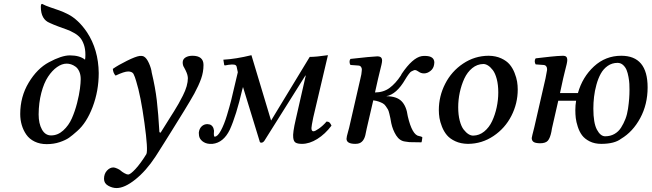

<svg xmlns="http://www.w3.org/2000/svg" viewBox="-20 -723 3319 978"><path d="M391.1 -319.8Q391.1 -342.3 383.8 -358.6Q376.5 -375 365 -383.3Q353.5 -391.6 342 -395.3Q330.6 -398.9 319.8 -398.9Q295.4 -398.9 270.5 -381.3Q245.6 -363.8 224.6 -332Q203.6 -300.3 190.4 -249.8Q177.2 -199.2 176.8 -140.1Q176.8 -93.8 193.6 -63.5Q210.4 -33.2 240.2 -33.2Q274.4 -33.2 302.2 -58.6Q330.1 -84 345.9 -119.9Q361.8 -155.8 372.6 -198Q383.3 -240.2 387.2 -271Q391.1 -301.8 391.1 -319.8ZM335.9 -440.9Q386.2 -440.9 413.1 -418.9Q415 -427.7 415 -443.8Q415 -473.6 407.2 -495.8Q399.4 -518.1 387.9 -531.2Q376.5 -544.4 356.9 -555.4Q337.4 -566.4 320.3 -572.5Q303.2 -578.6 277.3 -588.1Q251.5 -597.7 233.9 -606Q188 -624 188 -688Q188 -703.1 193.8 -703.1H194.8Q211.9 -693.8 236.8 -685.5Q261.7 -677.2 282.7 -669.7Q303.7 -662.1 327.6 -649.9Q351.6 -637.7 376 -615Q400.4 -592.3 422.9 -559.1Q481.4 -470.7 482.9 -351.1Q482.9 -259.8 451.9 -178.2Q420.9 -96.7 373 -55.2Q349.1 -33.7 331.8 -21.5Q314.5 -9.3 284.2 1Q253.9 11.2 217.8 11.2Q183.1 11.2 156.2 -2Q129.4 -15.1 114 -37.4Q98.6 -59.6 90.8 -86.2Q83 -112.8 83 -142.1Q83 -230.5 126.2 -302.2Q169.4 -374 229 -405.8Q293.9 -440.9 335.9 -440.9Z M659.7 -347.2Q651.9 -358.9 632.8 -358.9Q612.8 -358.9 568.8 -337.9Q556.6 -350.1 554.7 -372.1Q582.5 -391.6 626.5 -413.3Q670.4 -435.1 690.9 -438Q703.6 -439.5 712.9 -435.1Q727.1 -427.2 738.8 -400.9Q750.5 -374.5 752.9 -353Q771 -277.8 778.8 -210.9Q786.6 -144 792 -49.8L797.9 -46.9Q807.1 -61.5 823 -86.9Q838.9 -112.3 851.1 -131.8Q863.3 -151.4 865.7 -154.8Q880.9 -179.2 889.6 -194.8Q898.4 -210.4 911.4 -235.8Q924.3 -261.2 930.7 -283.7Q937 -306.2 937 -325.2Q937 -331.1 936 -334Q934.1 -349.6 918 -378.9Q910.6 -389.6 910.6 -404.8Q910.6 -421.4 924.8 -430.2Q939 -439 960 -439Q1016.6 -439 1016.6 -392.1Q1016.6 -356 1004.4 -321.8Q992.2 -287.6 969.7 -246.1Q949.2 -209.5 918 -158.7Q886.7 -107.9 856 -58.6Q825.2 -9.3 816.9 3.9L780.8 61Q773.9 72.8 771 76.2Q724.1 147.5 669.4 191.2Q614.7 234.9 573.7 234.9Q552.2 234.9 531 222.9Q509.8 210.9 509.8 188Q509.8 162.6 524.7 146.2Q539.6 129.9 557.6 129.9Q564.5 129.9 577.1 135.5Q589.8 141.1 594.7 146Q600.1 151.4 612.8 158.7Q625.5 166 632.8 166Q644 166 670.2 137.7Q696.3 109.4 725.6 62Q734.9 42.5 715.8 -96.7Q696.8 -235.8 673.8 -309.1Q667.5 -332 659.7 -347.2Z M1073.7 -26.9Q1088.4 -26.9 1105.2 -58.1Q1122.1 -89.4 1136 -135.7Q1149.9 -182.1 1157.5 -211.9Q1165 -241.7 1169.4 -262.2Q1170.4 -267.1 1191.4 -355L1185.5 -382.8Q1183.6 -392.1 1172.6 -393.8Q1161.6 -395.5 1147.5 -393.1H1145.5L1128.4 -390.1Q1121.6 -388.7 1121.6 -395L1117.7 -418.9Q1181.2 -422.4 1260.7 -441.9L1360.8 -108.9L1557.6 -433.1Q1589.8 -433.1 1650.4 -441.9L1575.7 -125Q1566.4 -79.6 1566.4 -70.8Q1566.4 -54.2 1576.7 -54.2Q1585 -54.2 1605 -68.4Q1625 -82.5 1643.6 -104Q1653.8 -103.5 1658.9 -98.4Q1664.1 -93.3 1668.5 -83Q1636.2 -40 1596.2 -15.1Q1556.2 9.8 1518.6 9.8Q1496.6 9.8 1486.1 3.7Q1475.6 -2.4 1473.6 -22Q1470.2 -44.9 1486.8 -116.2L1537.6 -338.9L1534.7 -336.9L1326.7 -5.9Q1319.8 3.9 1310.5 3.9Q1303.2 3.9 1301.8 -5.9L1217.8 -279.8L1213.9 -266.1Q1183.6 -135.3 1150.4 -62Q1118.2 3.9 1062.5 9.8H1046.9Q1025.9 8.3 1010.7 -3.9Q995.6 -16.1 993.7 -33.2Q992.7 -37.1 992.7 -46.9Q994.6 -66.9 1006.8 -78.9Q1019 -90.8 1036.6 -90.8Q1037.6 -90.8 1039.6 -90.3Q1041.5 -89.8 1042.5 -89.8Q1052.7 -89.4 1060.1 -81.5Q1067.4 -73.7 1068.8 -63Q1071.3 -55.7 1069.8 -51.8Q1067.9 -26.9 1073.7 -26.9Z M2140.1 -349.1Q2124.5 -349.1 2113.3 -357.4Q2102.1 -365.7 2093.3 -366.2Q2089.8 -366.2 2083 -362.8Q2078.6 -361.3 2074.5 -358.6Q2070.3 -356 2066.2 -350.6Q2062 -345.2 2059.3 -341.8Q2056.6 -338.4 2051.5 -330.3Q2046.4 -322.3 2044.4 -318.8Q2000 -242.2 1947.3 -232.9Q2000 -232.9 2025.1 -207.8Q2050.3 -182.6 2057.1 -130.9Q2079.6 -34.2 2115.2 -29.8L2120.1 -28.8Q2130.4 -26.4 2131.3 -22.9Q2130.9 -21.5 2130.1 -13.9Q2129.4 -6.3 2128.4 -2.9Q2127.9 -2 2127.4 -0.2Q2127 1.5 2126.5 2L2065.4 1Q2053.7 -0.5 2043.5 -2Q2015.6 -5.4 1998 -33.2Q1980.5 -61 1973.1 -95.2Q1969.7 -114.3 1968.3 -121.6Q1966.8 -128.9 1963.1 -144.3Q1959.5 -159.7 1955.8 -165.8Q1952.1 -171.9 1945.3 -181.9Q1938.5 -191.9 1929.9 -196.5Q1921.4 -201.2 1909.2 -205.6Q1897 -210 1881.3 -211.9L1848.1 -68.8Q1847.2 -64.9 1845.7 -57.4Q1844.2 -49.8 1843.3 -45.9Q1835.4 3.4 1802.2 8.8Q1798.3 9.8 1790 9.8Q1745.1 9.8 1745.1 -16.1Q1745.1 -21 1747.1 -29.8Q1749 -38.6 1752.9 -52Q1756.8 -65.4 1758.3 -71.8L1815.4 -320.8Q1822.3 -348.6 1822.3 -358.9Q1823.2 -362.8 1823.2 -369.1Q1823.2 -377 1818.6 -382.8Q1814 -388.7 1805.2 -389.2L1765.1 -392.1Q1760.7 -398.9 1760.5 -407.7Q1760.3 -416.5 1765.1 -422.9Q1872.6 -435.1 1902.3 -436Q1908.2 -436 1911.1 -435.1Q1926.3 -432.1 1926.3 -415Q1926.3 -407.2 1923.1 -393.3Q1919.9 -379.4 1914.1 -356.2Q1908.2 -333 1905.3 -319.8L1890.1 -252Q1933.6 -252.4 1964.4 -275.1Q1995.1 -297.9 2021.5 -337.9Q2024.9 -343.3 2026.4 -347.2Q2081.1 -428.2 2127.4 -437Q2141.6 -439 2149.4 -438Q2190.9 -436.5 2192.4 -405.8Q2192.4 -398.9 2191.4 -395Q2188.5 -374 2172.6 -361.6Q2156.7 -349.1 2140.1 -349.1Z M2441.9 -397Q2410.6 -396.5 2385.5 -376Q2360.4 -355.5 2345.2 -322.8Q2330.1 -290 2322 -252.2Q2314 -214.4 2314 -176.8Q2314 -137.7 2321.8 -108.2Q2329.6 -78.6 2341.8 -63Q2354 -47.4 2366.2 -39.8Q2378.4 -32.2 2390.1 -32.2Q2421.4 -32.7 2446.5 -53.2Q2471.7 -73.7 2486.8 -106.2Q2502 -138.7 2510 -176.5Q2518.1 -214.4 2518.1 -252Q2518.1 -291 2510.3 -320.6Q2502.4 -350.1 2490.2 -366Q2478 -381.8 2465.8 -389.4Q2453.6 -397 2441.9 -397ZM2364.3 9.8H2363.3Q2327.1 9.3 2299.6 -3.4Q2272 -16.1 2256.6 -34.4Q2241.2 -52.7 2231.4 -77.4Q2221.7 -102.1 2218.5 -122.1Q2215.3 -142.1 2215.3 -162.1Q2215.3 -232.9 2247.6 -296.1Q2279.8 -359.4 2338.6 -398.9Q2397.5 -438.5 2468.3 -439H2469.2Q2505.4 -438.5 2533 -425.8Q2560.5 -413.1 2575.9 -394.8Q2591.3 -376.5 2601.1 -351.8Q2610.8 -327.1 2614 -307.1Q2617.2 -287.1 2617.2 -267.1Q2617.2 -196.3 2585 -133.1Q2552.7 -69.8 2493.9 -30.3Q2435.1 9.3 2364.3 9.8Z M3125.5 -402.8Q3097.7 -402.8 3075.7 -387.5Q3053.7 -372.1 3040.3 -347.9Q3026.9 -323.7 3018.1 -291.7Q3009.3 -259.8 3005.9 -229.7Q3002.4 -199.7 3002.4 -169.9Q3002.4 -96.7 3020.5 -62.7Q3038.6 -28.8 3062.5 -28.8Q3088.9 -28.8 3109.6 -40.5Q3130.4 -52.2 3143.6 -73Q3156.7 -93.8 3165.8 -117.2Q3174.8 -140.6 3179 -169.2Q3183.1 -197.8 3184.8 -220.2Q3186.5 -242.7 3186.5 -266.1Q3186.5 -281.7 3185.8 -295.9Q3185.1 -310.1 3181.4 -330.8Q3177.7 -351.6 3171.6 -366.5Q3165.5 -381.3 3153.6 -392.1Q3141.6 -402.8 3125.5 -402.8ZM2848.6 -439Q2869.6 -439 2869.6 -418Q2869.6 -410.2 2866.5 -396.2Q2863.3 -382.3 2857.4 -359.6Q2851.6 -336.9 2848.6 -323.2L2832.5 -249H2923.8Q2946.8 -330.6 3005.6 -384.8Q3064.5 -439 3144.5 -439Q3278.8 -439 3278.8 -277.8Q3278.8 -191.4 3241.2 -121.6Q3203.6 -51.8 3143.6 -16.1Q3109.9 9.8 3042.5 9.8Q3008.8 9.8 2983.6 -2.9Q2958.5 -15.6 2944.8 -33.9Q2931.2 -52.2 2923.1 -77.4Q2915 -102.5 2912.8 -121.8Q2910.6 -141.1 2910.6 -162.1Q2910.6 -187 2914.6 -210H2823.7L2791.5 -68.8Q2791 -66.4 2788.6 -51.8Q2782.2 -20 2770.8 -6.6Q2759.3 6.8 2730.5 6.8Q2706.1 6.3 2697.3 -0.5Q2688.5 -7.3 2688.5 -20Q2688.5 -23.9 2701.7 -75.2L2758.8 -324.2Q2765.1 -355 2766.6 -366.2V-372.1Q2766.6 -379.9 2762 -385.7Q2757.3 -391.6 2748.5 -392.1L2708.5 -395Q2704.1 -401.9 2703.9 -410.6Q2703.6 -419.4 2708.5 -425.8Q2721.2 -427.2 2746.8 -430.2Q2772.5 -433.1 2786.1 -434.6Q2799.8 -436 2817.9 -437.5Q2835.9 -439 2848.6 -439Z"/></svg>

Font: Common Serif Medium
Style: Italic
Weight: 500
Italic angle: -12°
Designer: Philipp H. Poll, Khaled Hosny
Foundry: Stefan Peev, Context Ltd.
Version: Version 1.026